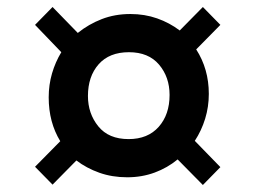

<svg xmlns="http://www.w3.org/2000/svg" viewBox="-20 -642 729 548"><path d="M352 -602Q393 -602 428.5 -589.5Q464 -577 493 -555L559 -622L609 -571L540 -501Q576 -445 576 -374Q576 -337 565.5 -303Q555 -269 536 -240L609 -165L559 -114L487 -187Q458 -163 421.5 -149.5Q385 -136 343 -136Q300 -136 263.5 -149Q227 -162 198 -184L130 -115L80 -166L152 -239Q119 -293 119 -364Q119 -400 128.5 -432.5Q138 -465 155 -493L80 -571L130 -622L202 -548Q233 -573 270.5 -587.5Q308 -602 352 -602ZM348 -493Q292 -493 261.5 -458.5Q231 -424 231 -368Q231 -318 260.5 -281.5Q290 -245 347 -245Q402 -245 433 -280Q464 -315 464 -371Q464 -422 434 -457.5Q404 -493 348 -493Z"/></svg>

Font: Grenze Gotisch
Style: Bold
Weight: 700
Designer: Renata Polastri
Foundry: Omnibus-Type
Version: Version 1.001